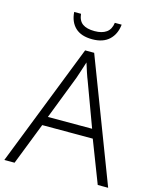

<svg xmlns="http://www.w3.org/2000/svg" viewBox="-132 -999 872 1086"><g transform="rotate(15 304.0 -455.5)"><path d="M547 0 452 -246H156L60 0H0L281 -717H334L608 0ZM339 -556Q333 -570 323 -600Q313 -630 306 -653Q298 -626 289 -600Q280 -574 274 -555L175 -299H434ZM443 -911Q437 -854 401.5 -821Q366 -788 303 -788Q238 -788 203.5 -820.5Q169 -853 165 -911H205Q209 -871 233.5 -853.5Q258 -836 304 -836Q347 -836 372.5 -854Q398 -872 403 -911Z"/></g></svg>

Font: Noto Sans Bengali UI Light
Style: Regular
Weight: 300
Designer: Jelle Bosma - Monotype Design Team
Foundry: Monotype Imaging Inc.
Version: Version 2.003; ttfautohint (v1.8.4.7-5d5b)